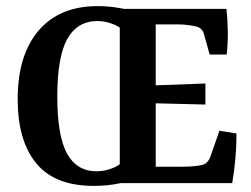

<svg xmlns="http://www.w3.org/2000/svg" viewBox="-20 -601 825 630"><path d="M288 9Q160 9 99 -65Q38 -139 38 -276Q38 -420 106.5 -500.5Q175 -581 301 -581Q339 -581 379 -573.5Q419 -566 450 -550L402 -481Q382 -509 354.5 -520.5Q327 -532 300 -532Q234 -532 201 -473.5Q168 -415 168 -284Q168 -155 200 -97Q232 -39 297 -39Q325 -39 352.5 -50.5Q380 -62 400 -93L450 -25Q419 -10 377.5 -0.5Q336 9 288 9ZM373 0V-572H723Q727 -535 727.5 -498Q728 -461 724 -422H668L649 -490Q645 -506 628 -513Q617 -516 599.5 -518.5Q582 -521 562 -521H491V-321L654 -327V-258L491 -262V-54H580Q600 -54 620 -56Q640 -58 650 -62Q663 -68 670 -86L700 -172L756 -163Q756 -122 752.5 -82Q749 -42 742 0Z"/></svg>

Font: Rasa SemiBold
Style: Regular
Weight: 600
Designer: Anna Giedrys (Yrsa+Rasa design), David Brezina (Yrsa art-direction, Rasa art-direction, design)
Foundry: Rosetta Type Foundry
Version: Version 2.004